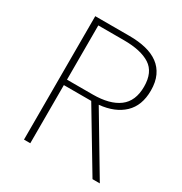

<svg xmlns="http://www.w3.org/2000/svg" viewBox="-169 -852 928 978"><g transform="rotate(30 294.5 -363.0)"><path d="M311 -726Q365 -726 408 -715.5Q451 -705 481.5 -682.5Q512 -660 528.5 -624.5Q545 -589 545 -539Q545 -451 493.5 -402Q442 -353 351 -344L556 0H513L308 -342H147V0H110V-726ZM147 -693V-374H298Q398 -374 451.5 -414Q505 -454 505 -539Q505 -624 451.5 -658.5Q398 -693 298 -693Z"/></g></svg>

Font: Kinto Sans Thin
Style: Regular
Weight: 100
Designer: Authors: Ryoko NISHIZUKA  (kana & ideographs); Paul D. Hunt (Latin, Greek & Cyrillic); Wenlong ZHANG  (bopomofo); Sandol
Foundry: Adobe Systems Incorporated, ookami Inc.
Version: Version 0.001